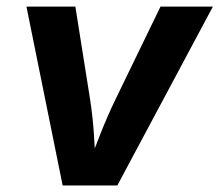

<svg xmlns="http://www.w3.org/2000/svg" viewBox="-20 -566 670 586"><path d="M171.2 0 60.7 -545.9H210L255 -262.5Q263.2 -209.6 266.7 -155.3Q270.1 -101 273.5 -43.1H242.1Q264.6 -101 285.6 -155.1Q306.6 -209.1 332.4 -262.5L469.9 -545.9H629.8L338.1 0Z"/></svg>

Font: Adwaita Sans
Style: Italic
Weight: 400
Italic angle: -9.39999°
Designer: Rasmus Andersson
Foundry: rsms
Version: Version 4.001;git-9221beed3